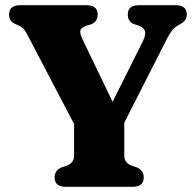

<svg xmlns="http://www.w3.org/2000/svg" viewBox="-20 -720 753 740"><path d="M534 -36Q534 0 491 0H234Q190.5 0 190.5 -36Q190.5 -63.5 217.5 -75L238.5 -82Q265.5 -93 265.5 -119.5V-242L89.5 -578.5Q79.5 -598 73 -606.5Q66.5 -615 53.5 -621L39 -627.5Q15 -637.5 15 -664Q15 -700 58.5 -700H312.5Q356.5 -700 356.5 -664Q356.5 -635.5 328 -625L312.5 -621Q291.5 -613 289.5 -602Q287.5 -591 298 -568.5L414 -327.5L532 -564Q542 -585 538.8 -599Q535.5 -613 514 -621.5L495 -627.5Q485 -631.5 478.8 -640.8Q472.5 -650 472.5 -664Q472.5 -700 515.5 -700H656.5Q700 -700 700 -664Q700 -641 677 -628.5L669.5 -624Q656.5 -617.5 645.8 -605.8Q635 -594 615.5 -555L459 -247V-119.5Q459 -93 486.5 -82L507 -75Q534 -63.5 534 -36Z"/></svg>

Font: Fraunces 9pt Soft
Style: Bold
Weight: 700
Version: Version 1.000;[b76b70a41]